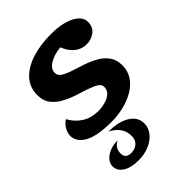

<svg xmlns="http://www.w3.org/2000/svg" viewBox="-254 -721 1143 1143"><g transform="rotate(-45 317.5 -149.5)"><path d="M276 25Q153 25 97 -7Q41 -39 41 -90Q41 -113 54.5 -137.5Q68 -162 93 -179Q119 -131 162.5 -103.5Q206 -76 266 -76Q294 -76 323 -84Q352 -92 371.5 -109Q391 -126 391 -153Q391 -174 368 -188Q345 -202 309 -213.5Q273 -225 232.5 -238.5Q192 -252 156 -272Q120 -292 97 -322.5Q74 -353 74 -400Q74 -467 116.5 -511.5Q159 -556 230 -578Q301 -600 386 -600Q483 -600 539.5 -570.5Q596 -541 596 -495Q596 -452 566 -429Q536 -406 495 -406Q456 -406 423.5 -431Q391 -456 372 -505Q316 -499 278.5 -476.5Q241 -454 241 -420Q241 -397 264 -382.5Q287 -368 323 -356.5Q359 -345 399.5 -331.5Q440 -318 476 -298Q512 -278 535 -246.5Q558 -215 558 -167Q558 -119 533.5 -83Q509 -47 468 -23Q427 1 377 13Q327 25 276 25ZM226 301Q164 301 127.5 278Q91 255 91 217Q91 180 129 154Q167 128 222 128Q179 149 179 196Q179 239 226 239Q259 239 279.5 220Q300 201 300 170Q300 93 221 53Q306 53 356 84.5Q406 116 406 170Q406 206 382 236Q358 266 317.5 283.5Q277 301 226 301Z"/></g></svg>

Font: Lemonada SemiBold
Style: Regular
Weight: 600
Designer: Mohamed Gaber (Arabic), Eduardo Tunni (Latin)
Foundry: Kief Type Foundry
Version: Version 4.005; ttfautohint (v1.8.3)